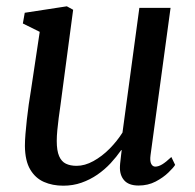

<svg xmlns="http://www.w3.org/2000/svg" viewBox="-20 -579 618 609"><path d="M180.5 10Q146.5 10 119.2 -2Q92 -14 75.8 -41.5Q59.5 -69 59 -116Q59 -133 60.8 -154.5Q62.5 -176 65.2 -200Q68 -224 71.2 -247.8Q74.5 -271.5 78 -291.5L106 -478L52.5 -504.5L58.5 -538.5L192 -559L212 -548L177.5 -288.5Q175 -268 172 -246.8Q169 -225.5 166.2 -205Q163.5 -184.5 161.8 -166Q160 -147.5 160 -132Q160 -101 167.5 -83.8Q175 -66.5 189 -59.8Q203 -53 223 -53Q249 -53 276.2 -68Q303.5 -83 327.5 -107.2Q351.5 -131.5 368.5 -158.5L422 -554H521L457.5 -87Q455 -68.5 459.5 -59.5Q464 -50.5 472.5 -50.5Q482.5 -50.5 494.2 -57.5Q506 -64.5 523.5 -81L535.5 -56Q530.5 -47.5 514.2 -31.8Q498 -16 473.8 -3.2Q449.5 9.5 419.5 9.5Q388 9.5 373.5 -7.5Q359 -24.5 360.5 -52Q360.5 -54 361 -59.8Q361.5 -65.5 362.5 -73Q363.5 -80.5 364.2 -88.2Q365 -96 366 -102.5L364.5 -103Q349.5 -81.5 330.8 -61.2Q312 -41 288.8 -25Q265.5 -9 238.5 0.5Q211.5 10 180.5 10Z"/></svg>

Font: Merriweather 36pt
Style: Italic
Weight: 400
Italic angle: -7.8°
Version: Version 2.101